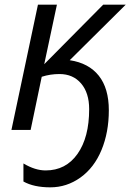

<svg xmlns="http://www.w3.org/2000/svg" viewBox="-20 -555 557 820"><path d="M174.8 172.9Q261.2 172.9 311 102.3Q360.8 31.7 360.8 -88.9Q360.8 -158.2 326.4 -198.5Q292 -238.8 233.9 -238.8Q194.3 -238.8 158.2 -227.1L110.8 0H28.8L142.1 -535.2H223.1L168.9 -280.8L420.9 -535.2H517.1L277.8 -297.9Q358.9 -285.6 401.9 -231.7Q444.8 -177.7 444.8 -84Q444.8 9.8 413.6 85.4Q382.3 161.1 323.7 203.1Q265.1 245.1 194.8 245.1Q124.5 245.1 80.1 220.2V143.1Q129.9 172.9 174.8 172.9Z"/></svg>

Font: OpenSans-Italic
Style: Italic
Weight: 400
Italic angle: -12°
Foundry: Ascender Corporation
Version: Version 1.10